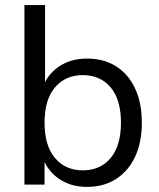

<svg xmlns="http://www.w3.org/2000/svg" viewBox="-20 -725 623 754"><path d="M322 9Q256 9 208.5 -25Q161 -59 145 -116H155V0H76V-705H157V-373H145Q162 -429 209 -462Q256 -495 322 -495Q388 -495 436 -464.5Q484 -434 510.5 -377.5Q537 -321 537 -243Q537 -166 510.5 -109.5Q484 -53 435.5 -22Q387 9 322 9ZM305 -56Q374 -56 414.5 -104.5Q455 -153 455 -243Q455 -334 414.5 -382Q374 -430 305 -430Q237 -430 196 -382Q155 -334 155 -243Q155 -153 196 -104.5Q237 -56 305 -56Z"/></svg>

Font: Nunito Sans 12pt ExtraLight 12pt
Style: Regular
Weight: 400
Version: Version 3.101;gftools[0.9.27]